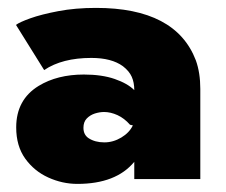

<svg xmlns="http://www.w3.org/2000/svg" viewBox="-20 -442 558 474"><path d="M171 12Q134 12 99.2 -3.8Q64.5 -19.5 42.2 -50.5Q20 -81.5 20 -127.5Q20 -196 75.5 -230Q121.5 -258 187 -258Q231.5 -258 263.2 -247Q295 -236 311.5 -219.5Q311.5 -238.5 305.2 -252.5Q299 -266.5 283.5 -278.5Q255.5 -299 205.5 -299Q133.5 -299 89 -269L19.5 -380.5Q27.5 -387 54.8 -396.8Q82 -406.5 124 -414.5Q166 -422.5 217 -422.5Q414 -422.5 463.5 -293Q474.5 -262.5 474.5 -222.5V0H311.5V-42.5Q266.5 12 171 12ZM237.5 -90.5Q259.5 -90.5 279.5 -102.5Q299.5 -114.5 308 -132.5L301 -134Q287 -150 270 -157.8Q253 -165.5 237 -165.5Q226 -165.5 214.2 -161.8Q202.5 -158 194.2 -149.5Q186 -141 186 -126.5Q186 -109.5 198.5 -101Q214.5 -90.5 237.5 -90.5Z"/></svg>

Font: Lucymar Sans ExtraBold
Style: Regular
Weight: 800
Foundry: The League of Moveable Type (original font) / Main changes by Cristiano Sobral with portions from Mirco Monsees
Version: Version 2.001;August 30, 2020;FontCreator 13.0.0.2681 64-bit